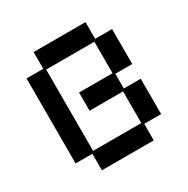

<svg xmlns="http://www.w3.org/2000/svg" viewBox="-149 -762 884 904"><g transform="rotate(-30 293.0 -309.5)"><path d="M151 12V-78H60V-540H151V-631H433V-540H525V-350H433V-270H525V-78H433V12ZM161 -88H423V-260H241V-359H423V-530H161Z"/></g></svg>

Font: Pixelify Sans
Style: Regular
Weight: 400
Designer: Stefie Justprince
Foundry: Typecalism Foundryline
Version: Version 1.000;February 13, 2025;FontCreator 15.0.0.3015 64-b